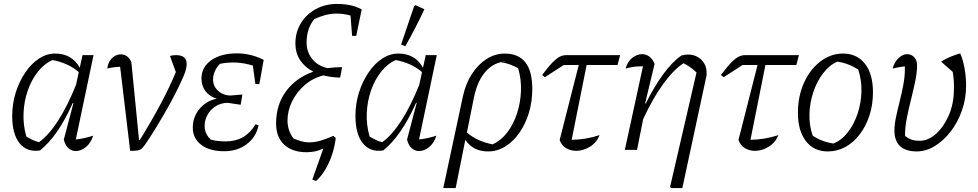

<svg xmlns="http://www.w3.org/2000/svg" viewBox="-20 -761 4967 975"><path d="M183 3Q117 13 79.5 -33.5Q42 -80 42 -172Q42 -235 60 -291.5Q78 -348 108.5 -393Q139 -438 178 -463.5Q217 -489 260 -489Q345 -489 385 -417L399 -481H455L365 -53Q388 -55 409.5 -60Q431 -65 453 -72Q441 -34 416 -14Q391 6 365 6Q344 6 327.5 -8.5Q311 -23 304 -52L353 -238L350 -239Q311 -152 270 -93Q229 -34 183 3ZM114 -67Q130 -58 145.5 -50.5Q161 -43 178 -39Q277 -110 366 -330L380 -395Q327 -441 247 -456Q205 -438 172.5 -397Q140 -356 121 -301.5Q102 -247 99.5 -186Q97 -125 114 -67Z M690 -50Q813 -249 873 -395L843 -477Q857 -481 874 -481Q928 -481 928 -436Q928 -413 915 -381Q900 -345 877.5 -300Q855 -255 827.5 -206.5Q800 -158 771.5 -111.5Q743 -65 717 -27Q707 -13 699 -6Q691 1 678.5 3Q666 5 641 5L590 -422Q551 -420 525 -413Q528 -445 548 -465Q568 -485 593 -485Q629 -485 647 -446L686 -50Z M1118 7Q1045 7 1002 -25.5Q959 -58 959 -113Q959 -167 993 -208Q1027 -249 1081 -260Q1045 -270 1024 -297.5Q1003 -325 1003 -362Q1003 -420 1052.5 -455Q1102 -490 1183 -490Q1254 -490 1319 -457L1297 -334H1277L1264 -428Q1180 -454 1097 -437Q1062 -400 1062 -357Q1062 -323 1088 -299.5Q1114 -276 1151 -276L1211 -281L1202 -229L1136 -239Q1098 -238 1070.5 -218.5Q1043 -199 1029.5 -169.5Q1016 -140 1020 -108.5Q1024 -77 1050 -52Q1084 -43 1127 -43Q1226 -43 1278 -130L1293 -124Q1280 -64 1232.5 -28.5Q1185 7 1118 7Z M1585 158 1566 151 1622 -7Q1584 12 1537 12Q1464 12 1423 -26.5Q1382 -65 1382 -134Q1382 -229 1432.5 -297.5Q1483 -366 1571 -397Q1527 -420 1503.5 -456.5Q1480 -493 1480 -540Q1480 -597 1507.5 -642.5Q1535 -688 1583 -714.5Q1631 -741 1692 -741Q1766 -741 1815 -714H1817L1789 -579H1768L1760 -682Q1726 -692 1688 -692Q1637 -692 1576 -664Q1537 -617 1537 -545Q1537 -497 1565.5 -461.5Q1594 -426 1644 -415Q1679 -420 1717 -420Q1715 -406 1712.5 -392.5Q1710 -379 1707 -367Q1661 -368 1623 -378Q1569 -365 1528 -329.5Q1487 -294 1463.5 -246.5Q1440 -199 1440 -149Q1440 -99 1470 -58Q1491 -49 1510.5 -43.5Q1530 -38 1550 -38Q1576 -38 1605 -46Q1634 -54 1673 -71L1685 -60Q1680 -17 1666 25Q1652 67 1631 101.5Q1610 136 1585 158Z M1926 3Q1860 13 1822.5 -33.5Q1785 -80 1785 -172Q1785 -235 1803 -291.5Q1821 -348 1851.5 -393Q1882 -438 1921 -463.5Q1960 -489 2003 -489Q2088 -489 2128 -417L2142 -481H2198L2108 -53Q2131 -55 2152.5 -60Q2174 -65 2196 -72Q2184 -34 2159 -14Q2134 6 2108 6Q2087 6 2070.5 -8.5Q2054 -23 2047 -52L2096 -238L2093 -239Q2054 -152 2013 -93Q1972 -34 1926 3ZM1857 -67Q1873 -58 1888.5 -50.5Q1904 -43 1921 -39Q2020 -110 2109 -330L2123 -395Q2070 -441 1990 -456Q1948 -438 1915.5 -397Q1883 -356 1864 -301.5Q1845 -247 1842.5 -186Q1840 -125 1857 -67ZM2038 -526 2017 -535 2083 -730 2090 -735 2135 -714Q2115 -671 2091 -624Q2067 -577 2038 -526Z M2231 194 2331 -273Q2345 -337 2376.5 -385.5Q2408 -434 2451 -461.5Q2494 -489 2543 -489Q2683 -489 2683 -310Q2683 -244 2665.5 -187Q2648 -130 2617 -86Q2586 -42 2545.5 -17Q2505 8 2459 8Q2382 8 2343 -51L2294 194ZM2387 -267 2351 -88Q2403 -43 2482 -28Q2524 -47 2555.5 -88Q2587 -129 2605 -183.5Q2623 -238 2625.5 -298Q2628 -358 2611 -415Q2590 -426 2568.5 -434Q2547 -442 2523 -445L2555 -450Q2491 -447 2448 -400Q2405 -353 2387 -267Z M2747 -369 2733 -380Q2766 -424 2787.5 -445.5Q2809 -467 2824.5 -474Q2840 -481 2856 -481H3129L3116 -431H2959L2883 -51Q2956 -52 3025 -75Q3009 -36 2975 -15.5Q2941 5 2906 5Q2878 5 2855 -8.5Q2832 -22 2822 -50L2919 -431H2843Z M3153 0 3245 -424Q3241 -424 3237.5 -424Q3234 -424 3230 -424Q3211 -424 3193.5 -421Q3176 -418 3157 -413Q3167 -449 3191 -467.5Q3215 -486 3241 -486Q3260 -486 3277 -474Q3294 -462 3304 -436L3256 -236L3259 -235Q3303 -323 3349 -385.5Q3395 -448 3440 -479Q3459 -484 3473 -484Q3514 -484 3541 -458Q3568 -432 3568 -393Q3568 -388 3568 -381.5Q3568 -375 3566 -369L3445 194H3387L3383 187L3517 -393Q3484 -424 3451 -440Q3400 -407 3347 -333.5Q3294 -260 3246 -156L3215 0Z M3655 -369 3641 -380Q3674 -424 3695.5 -445.5Q3717 -467 3732.5 -474Q3748 -481 3764 -481H4037L4024 -431H3867L3791 -51Q3864 -52 3933 -75Q3917 -36 3883 -15.5Q3849 5 3814 5Q3786 5 3763 -8.5Q3740 -22 3730 -50L3827 -431H3751Z M4184 8Q4113 8 4072.5 -44.5Q4032 -97 4032 -188Q4032 -272 4062.5 -340Q4093 -408 4145.5 -448.5Q4198 -489 4261 -489Q4332 -489 4372.5 -437Q4413 -385 4413 -293Q4413 -230 4395.5 -175.5Q4378 -121 4346.5 -79.5Q4315 -38 4273.5 -15Q4232 8 4184 8ZM4212 -32Q4254 -49 4285.5 -89.5Q4317 -130 4335 -184Q4353 -238 4354.5 -296.5Q4356 -355 4338 -408Q4288 -440 4232 -448Q4191 -430 4159.5 -388.5Q4128 -347 4110 -293Q4092 -239 4090.5 -181Q4089 -123 4107 -72Q4153 -41 4212 -32Z M4635 8Q4579 8 4550.5 -19Q4522 -46 4522 -98Q4522 -128 4530 -166Q4538 -204 4548.5 -245.5Q4559 -287 4567 -329Q4575 -371 4575 -409Q4575 -415 4575 -424Q4551 -422 4513 -413Q4521 -445 4542.5 -465.5Q4564 -486 4586 -486Q4608 -486 4622.5 -470.5Q4637 -455 4637 -430Q4637 -393 4627.5 -347.5Q4618 -302 4606 -254.5Q4594 -207 4585 -161.5Q4576 -116 4576 -78Q4576 -72 4576 -71Q4593 -57 4610 -51.5Q4627 -46 4650 -46Q4693 -46 4732.5 -81Q4772 -116 4797.5 -174Q4823 -232 4824 -303Q4825 -329 4823.5 -351Q4822 -373 4818 -396L4759 -448Q4781 -462 4803.5 -471.5Q4826 -481 4856 -490Q4870 -459 4878 -414.5Q4886 -370 4886 -326Q4886 -261 4865 -200.5Q4844 -140 4807.5 -93Q4771 -46 4726.5 -19Q4682 8 4635 8Z"/></svg>

Font: Piazzolla Light
Style: Italic
Weight: 300
Italic angle: -11.3°
Designer: Juan Pablo del Peral
Foundry: Huerta Tipografica
Version: Version 1.330